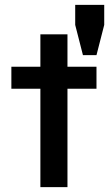

<svg xmlns="http://www.w3.org/2000/svg" viewBox="-20 -774 451 794"><path d="M379 -546H323L291 -671V-754H411V-671ZM27 -498H147V-632H259V-498H379V-407H259V0H147V-407H27Z"/></svg>

Font: Syne SemiBold
Style: Regular
Weight: 600
Designer: Lucas Descroix
Foundry: Bonjour Monde
Version: Version 2.200; ttfautohint (v1.8.4)